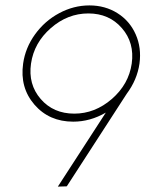

<svg xmlns="http://www.w3.org/2000/svg" viewBox="-20 -693 547 713"><path d="M65.9 -457Q74.2 -515.6 110.1 -565.4Q146 -615.2 199.7 -644Q253.4 -672.9 312 -672.9Q370.6 -672.9 416.3 -644Q461.9 -615.2 483.9 -565.4Q505.9 -515.6 498 -457Q489.3 -396.5 450.2 -344.2L228 -1L194.8 0L373 -274.9Q314.9 -241.2 252 -241.2Q162.6 -241.2 107.9 -304.4Q53.2 -367.7 65.9 -457ZM255.9 -271Q332.5 -271 395.3 -325.4Q458 -379.9 469.2 -457Q480 -534.2 432.6 -588.6Q385.3 -643.1 308.1 -643.1Q231 -643.1 168.7 -588.6Q106.4 -534.2 95.2 -457Q84 -379.9 131.1 -325.4Q178.2 -271 255.9 -271Z"/></svg>

Font: Human Sans ExtraLight
Style: Italic
Weight: 200
Italic angle: -8°
Designer: Tim Radville
Foundry: Continuum
Version: Version 1.000;FEAKit 1.0